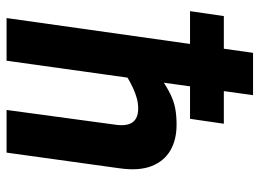

<svg xmlns="http://www.w3.org/2000/svg" viewBox="-123 -668 791 585"><g transform="rotate(90 272.5 -375.5)"><path d="M315 0 360 -332Q365 -367 352.5 -384Q340 -401 311 -401Q295 -401 280 -397Q265 -393 247.5 -385Q230 -377 207 -363L215 -468Q244 -488 266.5 -499Q289 -510 311 -514Q333 -518 360 -518Q406 -518 438.5 -499Q471 -480 486 -442Q501 -404 493 -346L445 0ZM35 0 141 -751H270L165 0ZM14 -559 29 -662H357L342 -559Z"/></g></svg>

Font: Finlandica SemiBold
Style: Italic
Weight: 600
Italic angle: -8°
Designer: Niklas Ekholm, Juho Hiilivirta, Jaakko Suomalainen
Foundry: Helsinki Type Studio
Version: Version 1.063